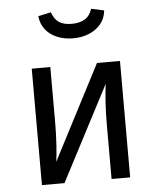

<svg xmlns="http://www.w3.org/2000/svg" viewBox="-54 -818 708 865"><g transform="rotate(-5 300.0 -386.0)"><path d="M499.5 -526.5V0H415.5V-246.5Q415.5 -298 418.5 -345.8Q421.5 -393.5 426.5 -429.5L202.5 0H100.5V-526.5H184.5V-280.5Q184.5 -229.5 181.5 -179.8Q178.5 -130 174 -99L395.5 -526.5ZM298 -646.5Q260 -646.5 227.8 -659.5Q195.5 -672.5 175 -697.5Q154.5 -722.5 150.5 -759.5L208.5 -772Q219.5 -739.5 241 -725.8Q262.5 -712 298 -712Q333 -712 356.5 -725.8Q380 -739.5 390.5 -772L448.5 -759.5Q444.5 -722.5 423.2 -697.5Q402 -672.5 369.5 -659.5Q337 -646.5 298 -646.5Z"/></g></svg>

Font: Fast_Mono
Style: Regular
Weight: 400
Monospace: yes
Designer: Carrois Corporate, Edenspiekermann AG, Nikita Prokopov
Foundry: Carrois Corporate, Edenspiekermann AG, Nikita Prokopov
Version: Version 5.002